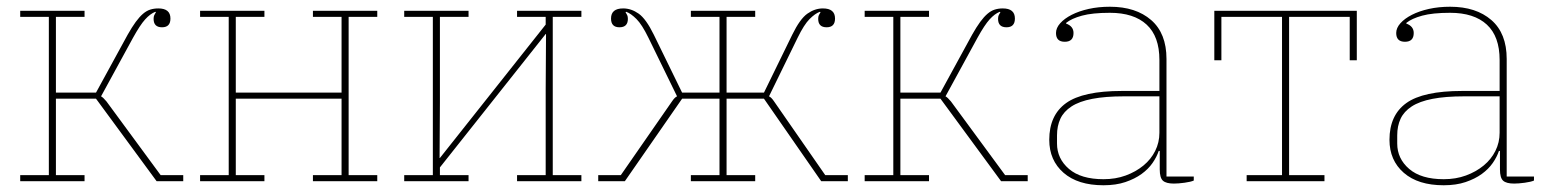

<svg xmlns="http://www.w3.org/2000/svg" viewBox="-20 -538 4608 570"><path d="M40 -18H125V-488H40V-506H231V-488H146V-263H265L359 -435Q372 -458 383 -473Q394 -488 404.5 -497Q415 -506 426 -509.5Q437 -513 450 -513Q486 -513 486 -483Q486 -457 461 -457Q436 -457 436 -482Q436 -489 438 -493Q440 -497 443 -502L441 -503Q426 -497 411 -480.5Q396 -464 375 -426L280 -252Q286 -249 296 -237L457 -18H524V0H445L265 -245H146V-18H231V0H40Z M574 -18H659V-488H574V-506H765V-488H680V-263H994V-488H909V-506H1100V-488H1015V-18H1100V0H909V-18H994V-245H680V-18H765V0H574Z M1180 -18H1265V-488H1180V-506H1371V-488H1286V-235L1285 -69H1286L1600 -465V-488H1515V-506H1706V-488H1621V-18H1706V0H1515V-18H1600V-271L1601 -437H1600L1286 -41V-18H1371V0H1180Z M1756 -18H1823L1975 -237Q1983 -249 1990 -252L1905 -426Q1886 -465 1869.5 -481.5Q1853 -498 1839 -503L1837 -502Q1840 -497 1842 -493Q1844 -489 1844 -482Q1844 -457 1819 -457Q1794 -457 1794 -483Q1794 -513 1830 -513Q1854 -513 1876 -497.5Q1898 -482 1921 -435L2005 -263H2116V-488H2031V-506H2222V-488H2137V-263H2248L2332 -435Q2355 -482 2377 -497.5Q2399 -513 2423 -513Q2459 -513 2459 -483Q2459 -457 2434 -457Q2409 -457 2409 -482Q2409 -489 2411 -493Q2413 -497 2416 -502L2414 -503Q2400 -498 2383.5 -481.5Q2367 -465 2348 -426L2263 -252Q2270 -249 2278 -237L2430 -18H2497V0H2418L2248 -245H2137V-18H2222V0H2031V-18H2116V-245H2005L1835 0H1756Z M2547 -18H2632V-488H2547V-506H2738V-488H2653V-263H2772L2866 -435Q2879 -458 2890 -473Q2901 -488 2911.5 -497Q2922 -506 2933 -509.5Q2944 -513 2957 -513Q2993 -513 2993 -483Q2993 -457 2968 -457Q2943 -457 2943 -482Q2943 -489 2945 -493Q2947 -497 2950 -502L2948 -503Q2933 -497 2918 -480.5Q2903 -464 2882 -426L2787 -252Q2793 -249 2803 -237L2964 -18H3031V0H2952L2772 -245H2653V-18H2738V0H2547Z M3256 12Q3180 12 3137.5 -25Q3095 -62 3095 -123Q3095 -196 3145 -232Q3195 -268 3311 -268H3422V-360Q3422 -430 3384 -465Q3346 -500 3275 -500Q3223 -500 3192 -491.5Q3161 -483 3145 -470V-468Q3167 -460 3167 -440Q3167 -414 3141 -414Q3115 -414 3115 -440Q3115 -455 3127.5 -469Q3140 -483 3161.5 -494Q3183 -505 3212 -511.5Q3241 -518 3275 -518Q3352 -518 3397.5 -478.5Q3443 -439 3443 -363V-14H3524V-2Q3515 2 3496.5 4.5Q3478 7 3465 7Q3442 7 3432.5 -1.5Q3423 -10 3423 -35V-90H3420Q3414 -72 3401.5 -54Q3389 -36 3369 -21.5Q3349 -7 3321 2.5Q3293 12 3256 12ZM3256 -6Q3292 -6 3322 -17Q3352 -28 3374.5 -46.5Q3397 -65 3409.5 -90Q3422 -115 3422 -144V-252H3317Q3261 -252 3222.5 -244.5Q3184 -237 3161 -222Q3138 -207 3128 -185.5Q3118 -164 3118 -136V-112Q3118 -67 3153.5 -36.5Q3189 -6 3256 -6Z M3681 -18H3786V-488H3606V-359H3585V-506H4008V-359H3987V-488H3807V-18H3912V0H3681Z M4266 12Q4190 12 4147.5 -25Q4105 -62 4105 -123Q4105 -196 4155 -232Q4205 -268 4321 -268H4432V-360Q4432 -430 4394 -465Q4356 -500 4285 -500Q4233 -500 4202 -491.5Q4171 -483 4155 -470V-468Q4177 -460 4177 -440Q4177 -414 4151 -414Q4125 -414 4125 -440Q4125 -455 4137.5 -469Q4150 -483 4171.5 -494Q4193 -505 4222 -511.5Q4251 -518 4285 -518Q4362 -518 4407.5 -478.5Q4453 -439 4453 -363V-14H4534V-2Q4525 2 4506.5 4.5Q4488 7 4475 7Q4452 7 4442.5 -1.5Q4433 -10 4433 -35V-90H4430Q4424 -72 4411.5 -54Q4399 -36 4379 -21.5Q4359 -7 4331 2.5Q4303 12 4266 12ZM4266 -6Q4302 -6 4332 -17Q4362 -28 4384.5 -46.5Q4407 -65 4419.5 -90Q4432 -115 4432 -144V-252H4327Q4271 -252 4232.5 -244.5Q4194 -237 4171 -222Q4148 -207 4138 -185.5Q4128 -164 4128 -136V-112Q4128 -67 4163.5 -36.5Q4199 -6 4266 -6Z"/></svg>

Font: IBM Plex Serif Thin
Style: Regular
Weight: 100
Designer: Mike Abbink, Paul van der Laan, Pieter van Rosmalen
Foundry: Bold Monday
Version: Version 3.001